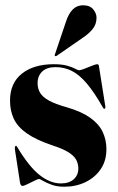

<svg xmlns="http://www.w3.org/2000/svg" viewBox="-20 -698 447 728"><path d="M211 -2.5Q242 -2.5 259.5 -18.2Q277 -34 277 -59Q277 -77.5 268.5 -92.8Q260 -108 239 -121Q218 -134 181 -146Q118 -167 82.5 -191.8Q47 -216.5 32.5 -247.2Q18 -278 18 -316.5Q18 -383 63 -418.8Q108 -454.5 184 -454.5Q215 -454.5 235 -448.8Q255 -443 265.5 -437.2Q276 -431.5 279.5 -431.5Q285 -431.5 299.8 -437.2Q314.5 -443 329 -448.8Q343.5 -454.5 348 -454.5Q350.5 -454.5 352.5 -453.2Q354.5 -452 355 -448L379 -297Q380 -292.5 379.5 -289.8Q379 -287 377 -286Q375.5 -285 374 -285.8Q372.5 -286.5 371 -289Q337.5 -348 308.8 -381.8Q280 -415.5 251.5 -429.5Q223 -443.5 190.5 -443.5Q157.5 -443.5 140 -426.8Q122.5 -410 122.5 -382.5Q122.5 -362.5 131.8 -346.5Q141 -330.5 165 -317Q189 -303.5 234 -291Q289 -275 322 -251.5Q355 -228 369.2 -198Q383.5 -168 383.5 -132.5Q383.5 -88.5 362 -56.8Q340.5 -25 304.2 -7.5Q268 10 223.5 10Q196 10 175.8 2.5Q155.5 -5 143.2 -12.2Q131 -19.5 128 -19.5Q124.5 -19.5 111.2 -13Q98 -6.5 84.2 0.2Q70.5 7 65.5 7Q62.5 7 59.8 4.2Q57 1.5 56 -5L36.5 -131.5Q36 -138 36.8 -140.8Q37.5 -143.5 39.5 -145Q40.5 -146 42 -144.8Q43.5 -143.5 45 -141Q89.5 -66.5 130 -34.5Q170.5 -2.5 211 -2.5ZM229.5 -614Q239.5 -645.5 255.5 -661.8Q271.5 -678 294.5 -678Q321 -678 333.5 -662.5Q346 -647 346 -631Q346 -606 331.5 -588.2Q317 -570.5 297 -557L194.5 -486Q193 -485.5 191.2 -485.2Q189.5 -485 188.5 -486Q187 -487.5 187.5 -489Q188 -490.5 188.5 -492.5Z"/></svg>

Font: Fraunces 120pt
Style: Bold
Weight: 700
Version: Version 1.000;[b76b70a41]